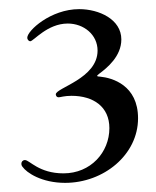

<svg xmlns="http://www.w3.org/2000/svg" viewBox="-20 -828 339 416"><path d="M121.1 -431.8C204.5 -431.8 279.1 -492.5 279.1 -571.7C279.1 -643.5 223 -659.4 197.1 -661.9C188.9 -662.3 188.6 -663.4 195 -668.3C212 -680.8 242.9 -706 242.9 -742.5C242.9 -786.2 194.6 -808.2 151.6 -808.2C89.8 -808.2 39.1 -761.4 39.1 -746.4C39.1 -741.5 43 -738.6 45.5 -738.6C52.6 -738.6 82.4 -777 126.8 -777C161.6 -777 191.4 -752.8 191.4 -718.4C191.4 -657.7 100.9 -637.8 100.9 -623.6C100.9 -622.5 101.6 -617.2 107.2 -617.2C110.8 -617.2 119.3 -620.4 134.9 -620.4C182.5 -620.4 217 -596.6 217 -550.4C217 -497.9 176.5 -452.4 117.5 -452.4C64.3 -452.4 44 -481.2 34.1 -481.2C29.1 -481.2 26.3 -477.3 26.3 -473.4C26.3 -470.9 27.3 -468 28.8 -466.6C37.6 -453.8 70.3 -431.8 121.1 -431.8Z"/></svg>

Font: Margiela Serif
Style: Regular
Weight: 400
Designer: Andreas Faust, Stefan Endress
Version: Version 1.002;FEAKit 1.0